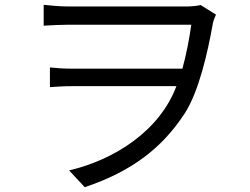

<svg xmlns="http://www.w3.org/2000/svg" viewBox="-20 -738 1040 800"><path d="M162 -718V-631C199 -633 233 -635 265 -635H777C769 -578 757 -513 740 -452H277C246 -452 215 -454 188 -457V-375C218 -377 246 -379 280 -379H715C645 -192 456 -72 268 -28L333 42C530 -24 656 -122 750 -266C808 -356 845 -516 867 -641C870 -656 876 -668 880 -677L816 -717C799 -713 777 -711 755 -711H265C224 -711 183 -716 162 -718Z"/></svg>

Font: DAIFUKU Sans JP
Style: Regular
Weight: 400
Designer: Original font ‘Source Han Sans JP’ : Ryoko NISHIZUKA  (kana, bopomofo & ideographs); Paul D. Hunt (Latin, Greek & Cyrill
Foundry: Daifuku
Version: Version 1.001